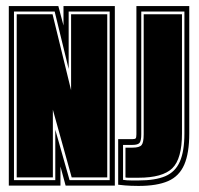

<svg xmlns="http://www.w3.org/2000/svg" viewBox="-20 -611 655 632"><path d="M9 0V-591H172L189 -527V-591H358V0H196L179 -63V0ZM26 -18H162V-184L209 -18H341V-573H206V-384L160 -573H26ZM35 -27V-564H153L214 -314V-564H333V-27H216L154 -250V-27ZM436 1Q429 1 411 0.5Q393 0 369 -3V-153H416Q424 -153 426.5 -155.5Q429 -158 429 -169V-591H603V-172Q603 -107 586.5 -69Q570 -31 533.5 -15Q497 1 436 1ZM413 -17H436Q491 -17 524 -31Q557 -45 572 -79Q587 -113 587 -172V-573H445V-169Q445 -148 439.5 -141Q434 -134 416 -134H385V-19Q391 -18 398 -17.5Q405 -17 413 -17ZM414 -26Q407 -26 401.5 -26Q396 -26 393 -27V-125H416Q439 -125 446 -133.5Q453 -142 453 -169V-564H579V-172Q579 -88 547 -57Q515 -26 436 -26Z"/></svg>

Font: Alumni Sans Collegiate One
Style: Regular
Weight: 400
Designer: Robert E. Leuschke
Foundry: Robert E. Leuschke
Version: Version 1.100